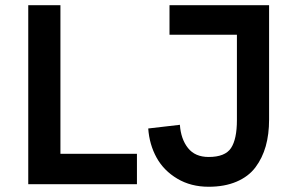

<svg xmlns="http://www.w3.org/2000/svg" viewBox="-20 -710 1132 740"><path d="M88.9 0V-689.9H212.9V-117.2H507.8V0ZM784.2 9.8Q715.8 9.8 663.6 -21.2Q611.3 -52.2 583.5 -102.5Q555.7 -152.8 551.3 -214.8L673.3 -229Q677.2 -173.8 704.6 -139.4Q731.9 -105 784.2 -105Q847.7 -105 870.4 -139.4Q893.1 -173.8 893.1 -247.1V-576.2H633.3V-689.9H1017.1V-249Q1017.1 -192.4 1004.2 -146.5Q991.2 -100.6 964.4 -64.9Q937.5 -29.3 891.6 -9.8Q845.7 9.8 784.2 9.8Z"/></svg>

Font: HK Grotesk Legacy
Style: Bold
Weight: 700
Designer: Alfredo Marco Pradil
Foundry: Hanken Design Co.
Version: Version 2.022;PS 002.022;hotconv 1.0.88;makeotf.lib2.5.64775